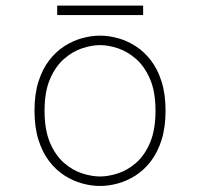

<svg xmlns="http://www.w3.org/2000/svg" viewBox="-20 -636 690 668"><path d="M328 11Q297.5 11 265.8 2.2Q234 -6.5 204.2 -25.5Q174.5 -44.5 151 -75.2Q127.5 -106 113.8 -149.5Q100 -193 100 -251Q100 -308.5 113.8 -352Q127.5 -395.5 151 -426Q174.5 -456.5 204.2 -475.5Q234 -494.5 265.8 -503.2Q297.5 -512 328 -512Q358.5 -512 390.2 -503.2Q422 -494.5 451.8 -475.5Q481.5 -456.5 505 -426Q528.5 -395.5 542.2 -352Q556 -308.5 556 -251Q556 -193 542.2 -149.5Q528.5 -106 505 -75.2Q481.5 -44.5 451.8 -25.5Q422 -6.5 390.2 2.2Q358.5 11 328 11ZM328 -22Q357 -22 390.2 -32.8Q423.5 -43.5 453.2 -69.2Q483 -95 502 -139.5Q521 -184 521 -251Q521 -317 502 -361Q483 -405 453.2 -431Q423.5 -457 390.2 -468Q357 -479 328 -479Q299 -479 265.8 -468Q232.5 -457 202.8 -431Q173 -405 154 -361Q135 -317 135 -251Q135 -184 154 -139.5Q173 -95 202.8 -69.2Q232.5 -43.5 265.8 -32.8Q299 -22 328 -22ZM179 -583.5V-616.5H478V-583.5Z"/></svg>

Font: Trispace Thin Thin
Style: Regular
Weight: 250
Version: Version 1.210